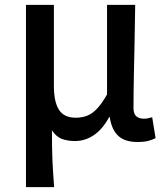

<svg xmlns="http://www.w3.org/2000/svg" viewBox="-20 -571 684 791"><path d="M87 200V-551H202V-218Q202 -151 223 -118.5Q244 -86 292 -86Q316 -86 337 -93.5Q358 -101 378.5 -122Q399 -143 421 -182V-551H537Q536 -479 534.5 -404Q533 -329 531.5 -257.5Q530 -186 530 -126Q530 -102 541.5 -92Q553 -82 573 -82Q581 -82 589 -83.5Q597 -85 607 -88L621 -2Q608 5 590.5 9.5Q573 14 546 14Q495 14 467.5 -11Q440 -36 432 -89H430Q403 -39 367 -14.5Q331 10 289 10Q259 10 235.5 1.5Q212 -7 194 -34Q194 3 194.5 33Q195 63 196 89.5Q197 116 199 142.5Q201 169 203 200Z"/></svg>

Font: Noto Sans JP Thin Medium
Style: Regular
Weight: 500
Version: Version 2.004-H2;hotconv 1.0.118;makeotfexe 2.5.65603